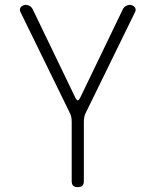

<svg xmlns="http://www.w3.org/2000/svg" viewBox="-20 -760 640 790"><path d="M300 10Q287 10 281 4Q275 -2 275 -15V-260Q275 -270 273 -279.5Q271 -289 266 -298L64 -711Q61 -717 62 -722.5Q63 -728 66.5 -731.5Q70 -735 75 -737.5Q80 -740 86 -740Q94 -740 102 -735.5Q110 -731 115 -721L291 -356Q296 -347 300 -347Q304 -347 309 -356L485 -721Q490 -731 498 -735.5Q506 -740 514 -740Q520 -740 525 -737.5Q530 -735 533.5 -731.5Q537 -728 538 -722.5Q539 -717 536 -711L334 -298Q329 -289 327 -279.5Q325 -270 325 -260V-15Q325 -2 319 4Q313 10 300 10Z"/></svg>

Font: Maple Mono NL Thin
Style: Regular
Weight: 250
Monospace: yes
Designer: subframe7536
Version: Version 7.000